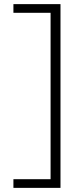

<svg xmlns="http://www.w3.org/2000/svg" viewBox="-20 -720 390 930"><path d="M45 190V148H225V-658H45V-700H273V190Z"/></svg>

Font: Readex Pro ExtraLight
Style: Regular
Weight: 200
Designer: Bonnie Shaver-Troup, Thomas Jockin
Foundry: Lexend
Version: Version 1.203; ttfautohint (v1.8.3)